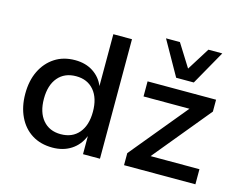

<svg xmlns="http://www.w3.org/2000/svg" viewBox="-104 -923 1377 1094"><g transform="rotate(15 584.5 -375.5)"><path d="M283 9Q213 9 162 -23Q111 -55 83 -113.5Q55 -172 55 -248Q55 -325 83 -382.5Q111 -440 161.5 -473Q212 -506 281 -506Q343 -506 387.5 -477Q432 -448 452 -399V-705H562V0H462V-105H461Q439 -51 392.5 -21Q346 9 283 9ZM309 -77Q377 -77 415.5 -122.5Q454 -168 454 -248Q454 -328 415.5 -373.5Q377 -419 310 -419Q242 -419 203.5 -373.5Q165 -328 165 -248Q165 -168 203.5 -122.5Q242 -77 309 -77ZM704 0V-71L1008 -440L1012 -407H710V-496H1114V-426L808 -54L804 -89H1125V0ZM862 -558 748 -760H830L914 -626L998 -760H1080L966 -558Z"/></g></svg>

Font: Nunito Sans 8pt SemiBold
Style: Regular
Weight: 600
Version: Version 3.101;gftools[0.9.27]